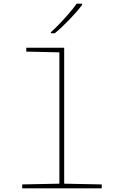

<svg xmlns="http://www.w3.org/2000/svg" viewBox="-20 -1018 640 1038"><path d="M100 0V-21L301 -25V-735L122 -739V-760H327V-25L530 -21V0ZM255 -844Q278 -864 304.5 -892Q331 -920 355.5 -948.5Q380 -977 394 -998H424V-991Q398 -957 357 -914Q316 -871 276 -838H255Z"/></svg>

Font: Noto Sans Mono Thin
Style: Regular
Weight: 100
Designer: Monotype Design Team
Foundry: Monotype Imaging Inc.
Version: Version 2.014